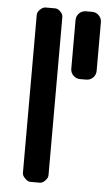

<svg xmlns="http://www.w3.org/2000/svg" viewBox="-53 -761 443 796"><g transform="rotate(5 169.0 -363.0)"><path d="M297.9 -442.4H272.5Q255.9 -442.4 244.1 -454.1Q232.4 -465.8 232.4 -482.4V-684.6Q232.4 -701.2 244.1 -712.9Q255.9 -724.6 272.5 -724.6H297.9Q314.5 -724.6 326.2 -712.9Q337.9 -701.2 337.9 -684.6V-482.4Q337.9 -465.8 326.2 -454.1Q314.5 -442.4 297.9 -442.4ZM70.3 -692.4Q70.3 -704.1 82 -714.8Q92.8 -725.6 104.5 -725.6Q114.3 -725.6 124 -725.6Q133.8 -725.6 143.6 -725.6Q155.3 -725.6 166 -714.8Q176.8 -704.1 176.8 -692.4Q176.8 -527.3 176.8 -363.3Q176.8 -198.2 176.8 -34.2Q176.8 -22.5 166 -11.7Q155.3 0 143.6 0Q133.8 0 124 0Q114.3 0 104.5 0Q92.8 0 82 -11.7Q70.3 -22.5 70.3 -34.2Q70.3 -198.2 70.3 -363.3Q70.3 -527.3 70.3 -692.4Z"/></g></svg>

Font: DeepSea
Style: Medium
Weight: 500
Designer: Stem
Version: Version 3.019;git-0a5106e0b